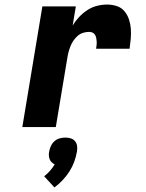

<svg xmlns="http://www.w3.org/2000/svg" viewBox="-20 -558 640 843"><path d="M78 0 166 -530H313L299 -446Q311 -466 327.5 -483.5Q344 -501 364 -514Q384 -527 406.5 -532.5Q429 -538 451 -538Q473 -538 493.5 -531Q514 -524 527 -508Q540 -492 546.5 -472Q553 -452 554.5 -431Q556 -410 554 -387.5Q552 -365 549 -344H402Q403 -352 404 -360Q405 -368 404.5 -376Q404 -384 402.5 -391.5Q401 -399 397 -405.5Q393 -412 386 -415Q379 -418 371 -418Q358 -418 345 -414Q332 -410 321.5 -401Q311 -392 303 -380.5Q295 -369 290 -356.5Q285 -344 281.5 -331.5Q278 -319 276 -306L225 0ZM219 265 174 216Q188 205 199.5 192Q211 179 220 164Q213 160 207 154.5Q201 149 198 141Q195 133 194.5 124.5Q194 116 196 107Q198 95 203.5 83Q209 71 219 62Q229 53 242 49.5Q255 46 267 46Q279 46 290.5 49.5Q302 53 309.5 62Q317 71 318.5 83Q320 95 318 107Q314 130 306 152Q298 174 285 194.5Q272 215 255 233Q238 251 219 265Z"/></svg>

Font: Iosevka Curly Heavy Extended
Style: Italic
Weight: 900
Width: 7
Italic angle: -9°
Monospace: yes
Designer: Belleve Invis
Foundry: Belleve Invis
Version: Version 11.1.0; ttfautohint (v1.8.3)